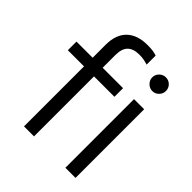

<svg xmlns="http://www.w3.org/2000/svg" viewBox="-209 -869 991 991"><g transform="rotate(45 286.5 -374.0)"><path d="M135 0V-438H17V-501H135V-596Q135 -670 175 -709Q215 -748 290 -748Q310 -748 326 -746Q342 -744 357 -739V-673Q340 -678 326 -680.5Q312 -683 295 -683Q251 -683 229.5 -661.5Q208 -640 208 -594V-501H357V-438H208V0ZM437 0V-501H511V0ZM474 -597Q454 -597 439 -612Q424 -627 424 -647Q424 -668 439 -682.5Q454 -697 474 -697Q495 -697 509.5 -682.5Q524 -668 524 -647Q524 -627 509.5 -612Q495 -597 474 -597Z"/></g></svg>

Font: Red Hat Display Variable
Style: Regular
Weight: 400
Designer: Pentagram, MCKL
Foundry: Pentagram, MCKL
Version: Version 1.021